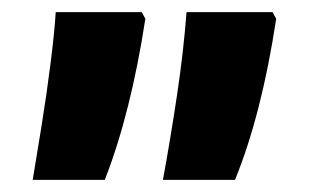

<svg xmlns="http://www.w3.org/2000/svg" viewBox="-20 -625 512 317"><path d="M249 -328H368Q412 -436 436 -594L430 -605H288Q283 -540 272.5 -469.5Q262 -399 249 -328ZM34 -328H153Q196 -438 220 -594L214 -605H72Q70 -572 63.5 -520.5Q57 -469 48.5 -416.5Q40 -364 34 -328Z"/></svg>

Font: Noto Sans Hebrew ExtraCondensed Extra
Style: Regular
Weight: 800
Width: 3
Designer: Monotype Design Team
Foundry: Monotype Imaging Inc.
Version: Version 1.902